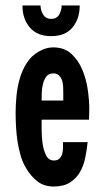

<svg xmlns="http://www.w3.org/2000/svg" viewBox="-20 -670 373 701"><path d="M300 -151Q297 -122 291 -93Q285 -64 271.5 -41Q258 -18 235 -3.5Q212 11 176 11Q141 11 117 -7.5Q93 -26 76 -55Q63 -76 55.5 -101.5Q48 -127 44 -153.5Q40 -180 38.5 -207Q37 -234 37 -258Q37 -285 40 -318Q43 -351 52 -382.5Q61 -414 78 -440.5Q95 -467 122 -482Q134 -489 147 -493Q160 -497 174 -497Q215 -497 240.5 -473.5Q266 -450 280.5 -415.5Q295 -381 300.5 -342Q306 -303 306 -272Q306 -262 305.5 -252.5Q305 -243 305 -233H132Q132 -221 132 -196Q132 -171 135.5 -146Q139 -121 148.5 -102.5Q158 -84 177 -84Q190 -84 197 -91Q204 -98 207 -108Q210 -118 210 -130Q210 -142 210 -151ZM211 -333Q211 -342 210.5 -354Q210 -366 206.5 -376.5Q203 -387 195.5 -394.5Q188 -402 175 -402Q158 -402 149.5 -391Q141 -380 137 -364Q133 -348 132.5 -331.5Q132 -315 132 -303H211ZM271 -650Q271 -601 244.5 -569.5Q218 -538 167 -538Q116 -538 89 -569.5Q62 -601 62 -650H128Q128 -633 137.5 -617Q147 -601 167 -601Q187 -601 196 -616.5Q205 -632 205 -650Z"/></svg>

Font: Osterbar
Style: Regular
Weight: 500
Width: 3
Designer: Peter Wiegel, Basierend auf Erbar schmal-halbfette Grotesk v. Jacob Erbar
Foundry: Peter Wiegel
Version: Version 1.0